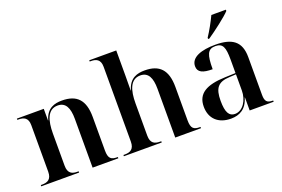

<svg xmlns="http://www.w3.org/2000/svg" viewBox="-101 -1093 2101 1430"><g transform="rotate(-20 949.5 -378.0)"><path d="M21 0H321V-10H311C270 -10 237 -23 237 -85V-340C237 -443 261 -524 341 -524C404 -524 428 -473 428 -387V0H632V-10H628C579 -10 558 -24 558 -89V-354C558 -489 501 -548 383 -548C327 -548 263 -534 238 -444H236V-536H23V-526H32C73 -526 107 -513 107 -454V-85C107 -23 73 -10 32 -10H21Z M676 0H976V-10H966C925 -10 892 -23 892 -85V-340C892 -443 916 -524 996 -524C1059 -524 1083 -473 1083 -387V0H1287V-10H1283C1234 -10 1213 -24 1213 -89V-354C1213 -489 1156 -548 1039 -548C983 -548 918 -534 893 -443H891C892 -482 892 -520 892 -559V-760H678V-750H688C728 -750 762 -737 762 -678V-85C762 -23 728 -10 687 -10H676Z M1564 -616V-606H1574C1633 -646 1731 -721 1763 -756V-766H1648C1627 -721 1593 -659 1564 -616ZM1523 10C1590 10 1647 -19 1671 -103H1673V0H1863V-10H1860C1815 -10 1799 -26 1799 -78V-377C1799 -502 1732 -548 1599 -548C1491 -548 1403 -520 1403 -448C1403 -400 1442 -383 1519 -383C1519 -497 1534 -538 1596 -538C1655 -538 1669 -502 1669 -405V-298L1586 -295C1435 -290 1361 -246 1361 -143C1361 -49 1422 10 1523 10ZM1562 -13C1516 -13 1494 -50 1494 -141C1494 -241 1524 -281 1617 -285L1669 -288V-160C1669 -84 1626 -13 1562 -13Z"/></g></svg>

Font: Noto Serif Display SemiBold
Style: Regular
Weight: 600
Designer: Monotype Design Team
Foundry: Monotype Imaging Inc.
Version: Version 2.009